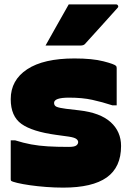

<svg xmlns="http://www.w3.org/2000/svg" viewBox="-20 -837 590 877"><path d="M294 -166Q320 -166 328.5 -172.5Q337 -179 337 -188Q337 -196 328.5 -202.5Q320 -209 294 -213L236 -221Q127 -236 78 -271Q29 -306 29 -384Q29 -471 104 -520.5Q179 -570 320 -570Q402 -570 452.5 -557Q503 -544 510 -536Q513 -533 513 -526V-356H493Q447 -371 401.5 -381Q356 -391 295 -391Q227 -391 227 -367Q227 -354 239 -349Q251 -344 282 -340L342 -333Q438 -322 485.5 -279Q533 -236 533 -170Q533 -73 467.5 -26.5Q402 20 269 20Q231 20 191 17Q151 14 116.5 9Q82 4 59 -1.5Q36 -7 31 -11Q29 -13 29 -18V-196H49Q87 -184 122 -177.5Q157 -171 198 -168.5Q239 -166 294 -166ZM294 -817H510Q516 -817 519 -811.5Q522 -806 517 -801Q479 -758 445.5 -721.5Q412 -685 368 -636Q362 -629 347 -629H188Q214 -676 240.5 -722.5Q267 -769 294 -817Z"/></svg>

Font: Recursive Sn Lnr St XBk
Style: Regular
Weight: 1000
Version: Version 1.079;hotconv 1.0.112;makeotfexe 2.5.65598; ttfautoh